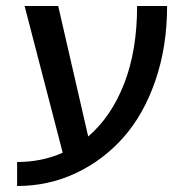

<svg xmlns="http://www.w3.org/2000/svg" viewBox="-20 -540 619 640"><path d="M274 -85Q351 -151 394 -261.5Q437 -372 437 -520H537Q537 -385 498 -271.5Q459 -158 391 -81.5Q323 -5 232 37.5Q141 80 37 80V0Q120 0 189 -31L62 -520H174Z"/></svg>

Font: M PLUS 1p Medium
Style: Regular
Weight: 500
Version: Version 1.062